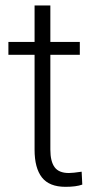

<svg xmlns="http://www.w3.org/2000/svg" viewBox="-20 -684 361 713"><path d="M167 -663.6V-528.3H276.4V-480.5H167V-128.4Q167 -84.5 182.9 -63Q198.7 -41.5 235.8 -41.5Q250.5 -41.5 283.2 -46.4L285.6 1.5Q262.7 9.8 223.1 9.8Q163.1 9.8 135.7 -25.1Q108.4 -60.1 108.4 -127.9V-480.5H11.2V-528.3H108.4V-663.6Z"/></svg>

Font: Vazir Thin FD
Style: Thin-FD
Weight: 100
Designer: Saber Rastikerdar
Foundry: Saber Rastikerdar
Version: Version 30.0.0